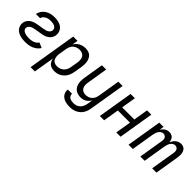

<svg xmlns="http://www.w3.org/2000/svg" viewBox="149 -1525 2726 2726"><g transform="rotate(45 1512.0 -162.5)"><path d="M261 8Q302 8 344 -1Q386 -10 424 -35Q462 -60 485 -98L409 -132Q393 -108 367.5 -93Q342 -78 314.5 -73Q287 -68 261 -68Q242 -68 223.5 -69.5Q205 -71 187.5 -76Q170 -81 155 -89.5Q140 -98 131 -114Q122 -130 125 -148Q129 -171 148.5 -187.5Q168 -204 190.5 -210.5Q213 -217 235.5 -221Q258 -225 280.5 -228.5Q303 -232 326 -235.5Q349 -239 371.5 -244.5Q394 -250 415.5 -260Q437 -270 455.5 -286Q474 -302 485.5 -323Q497 -344 501 -367Q506 -398 498 -428Q490 -458 471.5 -480Q453 -502 426 -515Q399 -528 368.5 -533Q338 -538 306 -538Q271 -538 235.5 -530.5Q200 -523 167 -502Q134 -481 113 -449Q92 -417 85 -382H170Q176 -410 199.5 -430Q223 -450 251 -456.5Q279 -463 306 -463Q327 -463 347 -459.5Q367 -456 384.5 -447Q402 -438 412 -420.5Q422 -403 418 -383Q415 -360 396 -343Q377 -326 354.5 -319.5Q332 -313 309 -309Q286 -305 263.5 -302Q241 -299 218.5 -295Q196 -291 173.5 -285.5Q151 -280 129 -270Q107 -260 88.5 -244.5Q70 -229 58 -207.5Q46 -186 42 -164Q37 -131 47 -99.5Q57 -68 80 -46.5Q103 -25 132.5 -13Q162 -1 194.5 3.5Q227 8 261 8Z M566 205H652L703 -104Q710 -72 727.5 -44.5Q745 -17 776 -4.5Q807 8 841 8Q872 8 903 0Q934 -8 961.5 -27.5Q989 -47 1009 -73.5Q1029 -100 1039.5 -130.5Q1050 -161 1055 -191L1074 -301Q1079 -335 1080 -368.5Q1081 -402 1072.5 -433.5Q1064 -465 1045 -490Q1026 -515 995 -526.5Q964 -538 930 -538Q898 -538 865 -528.5Q832 -519 804.5 -496.5Q777 -474 759 -444L773 -530H687ZM820 -68Q791 -68 767 -80Q743 -92 731.5 -117Q720 -142 719 -170Q718 -198 723 -226L741 -336Q746 -361 756.5 -385.5Q767 -410 788 -428.5Q809 -447 834 -454.5Q859 -462 885 -463Q913 -463 938 -452.5Q963 -442 976.5 -419Q990 -396 992 -369Q994 -342 990 -314L971 -204Q967 -177 955.5 -151Q944 -125 922.5 -105Q901 -85 874 -76.5Q847 -68 820 -68Z M1358 213Q1390 213 1422.5 206Q1455 199 1485 181Q1515 163 1537.5 136Q1560 109 1572 77.5Q1584 46 1589 14L1679 -530H1593L1538 -194Q1534 -169 1523 -145Q1512 -121 1491.5 -102Q1471 -83 1445.5 -75.5Q1420 -68 1395 -68Q1368 -68 1344 -79Q1320 -90 1308 -113Q1296 -136 1294.5 -163Q1293 -190 1298 -217L1349 -530H1263L1214 -229Q1208 -194 1208 -160Q1208 -126 1218 -94Q1228 -62 1249.5 -38Q1271 -14 1303 -3Q1335 8 1369 8Q1398 8 1427 -1Q1456 -10 1479.5 -31.5Q1503 -53 1519 -79L1506 1Q1501 28 1490 53.5Q1479 79 1458 99.5Q1437 120 1410.5 128.5Q1384 137 1358 137Q1337 137 1317.5 133.5Q1298 130 1281.5 120.5Q1265 111 1256 93.5Q1247 76 1250 56H1165Q1160 85 1169 113Q1178 141 1197.5 161Q1217 181 1243 192.5Q1269 204 1298.5 208.5Q1328 213 1358 213Z M1752 0H1838L1877 -236H2121L2082 0H2168L2255 -530H2169L2133 -311H1889L1925 -530H1839Z M2328 0H2414L2470 -342Q2474 -362 2480 -382Q2486 -402 2497.5 -420.5Q2509 -439 2528 -451Q2547 -463 2567 -463Q2589 -463 2606 -449.5Q2623 -436 2626.5 -414.5Q2630 -393 2626 -371L2565 0H2651L2707 -342Q2711 -362 2717 -382Q2723 -402 2734.5 -420.5Q2746 -439 2765 -451Q2784 -463 2804 -463Q2826 -463 2843 -449.5Q2860 -436 2863.5 -414.5Q2867 -393 2863 -371L2802 0H2888L2947 -356Q2951 -381 2952 -406Q2953 -431 2948 -455Q2943 -479 2930.5 -498.5Q2918 -518 2896 -528Q2874 -538 2849 -538Q2820 -538 2792 -524.5Q2764 -511 2745 -486.5Q2726 -462 2714 -434Q2711 -462 2700 -487Q2689 -512 2665 -525Q2641 -538 2612 -538Q2588 -538 2564 -529Q2540 -520 2521.5 -501.5Q2503 -483 2490 -461L2501 -530H2415Z"/></g></svg>

Font: Iosevka Sparkle
Style: Italic
Weight: 400
Italic angle: -9°
Designer: Belleve Invis
Foundry: Belleve Invis
Version: Version 4.5.0; ttfautohint (v1.8.3)